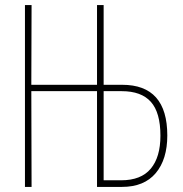

<svg xmlns="http://www.w3.org/2000/svg" viewBox="-20 -734 717 754"><path d="M78 0V-714H104L103 -401H361V-714H387V-401H460Q637 -401 637 -202Q637 -108 591.5 -54Q546 0 459 0H361V-376H103L104 0ZM387 -26H456Q534 -26 572 -71.5Q610 -117 610 -201Q610 -292 572.5 -334Q535 -376 458 -376H387Z"/></svg>

Font: Noto Sans ExtraCondensed Thin
Style: Regular
Weight: 100
Width: 2
Designer: Monotype Design Team
Foundry: Monotype Imaging Inc.
Version: Version 2.013; ttfautohint (v1.8.4.7-5d5b)